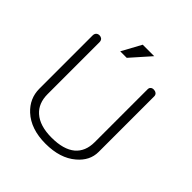

<svg xmlns="http://www.w3.org/2000/svg" viewBox="-225 -1018 1201 1201"><g transform="rotate(45 375.0 -418.0)"><path d="M92.8 -670.9V-200.2Q92.8 -113.3 158.2 -52.7Q233.4 16.6 363.3 16.6Q492.2 16.6 567.4 -47.9Q634.8 -104.5 634.8 -182.6V-673.8Q634.8 -687.5 625 -695.3Q616.2 -702.1 604.5 -702.1Q591.8 -703.1 583 -696.3Q574.2 -689.5 574.2 -675.8V-208Q574.2 -126 522.5 -82Q468.8 -37.1 363.3 -37.1Q258.8 -37.1 204.1 -85.9Q153.3 -130.9 153.3 -211.9V-670.9Q153.3 -686.5 143.6 -695.3Q134.8 -702.1 123 -702.1Q110.4 -702.1 101.6 -694.3Q92.8 -685.5 92.8 -670.9ZM457 -851.6H355.5L285.2 -722.7H342.8Z"/></g></svg>

Font: Gulim
Style: Regular
Weight: 400
Version: Version 2.21